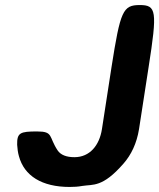

<svg xmlns="http://www.w3.org/2000/svg" viewBox="-20 -731 631 761"><path d="M275 -108C243 -108 221 -117 209 -134C172 -189 193 -210 127 -210C60 -210 47 -205 48 -157C49 -141 51 -126 55 -112C76 -34 146 10 256 10C273 10 290 9 306 6C349 -1 386 13 469 -82C500 -117 522 -163 531 -219L569 -465C604 -688 600 -711 534 -711C467 -711 457 -688 422 -465L384 -219C374 -155 336 -108 275 -108Z"/></svg>

Font: Asimov Print
Style: AIt
Weight: 500
Designer: Google
Version: Version 2.000980: 2014